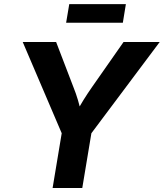

<svg xmlns="http://www.w3.org/2000/svg" viewBox="-20 -937 816 957"><path d="M242.2 0 287.6 -272.9 93.3 -727.5H259.8L345.7 -503.4Q358.9 -470.7 368.4 -438.5Q377.9 -406.2 387.2 -365.2H354.5Q376 -406.2 396.2 -438.7Q416.5 -471.2 439 -503.4L595.7 -727.5H775.9L435.5 -272.9L390.1 0ZM607.4 -916.5 592.3 -823.7H309.6L325.2 -916.5Z"/></svg>

Font: Inter 20pt
Style: Bold Italic
Weight: 700
Italic angle: -9.3988°
Version: Version 4.001;git-66647c0bb